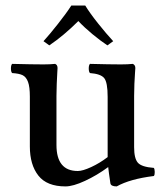

<svg xmlns="http://www.w3.org/2000/svg" viewBox="-20 -664 593 694"><path d="M378.9 -2Q372.6 -44.4 371.1 -60.1Q330.6 -30.3 287.4 -10.3Q244.1 9.8 216.8 9.8Q149.4 9.8 118.7 -29.3Q87.9 -68.4 87.9 -134.8V-314.9Q87.9 -350.1 81.3 -367.9Q74.7 -385.7 62 -392.1Q49.3 -398.4 23.9 -399.9Q19.5 -404.3 19.5 -416.5Q19.5 -428.7 23.9 -433.1Q98.1 -431.2 137.2 -431.2Q161.6 -431.2 179.2 -433.1Q188 -429.7 188 -418Q188 -416 187 -400.4Q186 -384.8 185.1 -361.3Q184.1 -337.9 184.1 -316.9V-140.1Q184.1 -45.9 261.2 -45.9Q278.8 -45.9 309.6 -60.1Q340.3 -74.2 369.1 -96.2V-124V-314Q369.1 -366.2 356.7 -381.6Q344.2 -397 305.2 -399.9Q300.8 -404.3 300.8 -416.5Q300.8 -428.7 305.2 -433.1Q377.4 -431.2 417 -431.2Q442.4 -431.2 460 -433.1Q469.2 -429.2 469.2 -418Q469.2 -416 468 -400.4Q466.8 -384.8 465.8 -361.3Q464.8 -337.9 464.8 -316.9V-131.8Q464.8 -91.3 478.3 -75.9Q491.7 -60.5 536.1 -57.1Q539.1 -52.7 539.3 -42.5Q539.6 -32.2 536.1 -27.8Q449.7 -17.1 401.9 9.8Q380.4 9.8 378.9 -2ZM137.2 -515.1Q158.7 -538.6 189.7 -577.9Q220.7 -617.2 237.8 -644H288.1Q304.7 -616.7 334.7 -579.1Q364.7 -541.5 389.2 -515.1L368.2 -500Q343.8 -516.1 314.2 -540.5Q284.7 -564.9 263.2 -587.9Q210.4 -535.2 158.2 -500Z"/></svg>

Font: Common Serif Medium
Style: Regular
Weight: 500
Designer: Philipp H. Poll, Khaled Hosny
Foundry: Stefan Peev, Context Ltd.
Version: Version 1.026